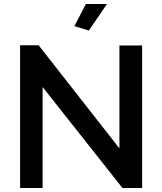

<svg xmlns="http://www.w3.org/2000/svg" viewBox="-20 -935 807 955"><path d="M192 -502V0H80V-710H172L574 -197V-709H687V0H589ZM422 -783 350 -805 407 -915H512Z"/></svg>

Font: Raleway Thin SemiBold
Style: Regular
Weight: 600
Version: Version 4.026